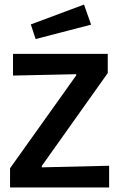

<svg xmlns="http://www.w3.org/2000/svg" viewBox="-20 -821 527 841"><path d="M24 0V-84L314 -491V-496L37 -490V-585H452V-501L163 -94V-88L458 -95V0ZM136 -650 115 -714 348 -801 379 -713Z"/></svg>

Font: Ruda
Style: Bold
Weight: 700
Designer: Mariela Monsalve and Angelina Sanchez
Foundry: Mariela Monsalve and Angelina Sanchez
Version: Version 2.000